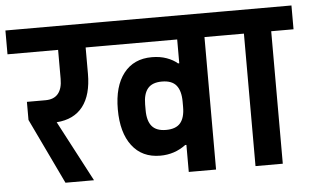

<svg xmlns="http://www.w3.org/2000/svg" viewBox="-57 -701 1247 771"><g transform="rotate(-5 566.5 -315.0)"><path d="M389 -534H305V-428Q305 -343 269 -296.5Q233 -250 163 -245L292 0H177L51 -264V-337H126Q160 -337 177 -357.5Q194 -378 194 -417V-534H-10V-630H389Z M874 -534H784V0H674V-109H669Q624 -75 566 -75Q493 -75 452.5 -128Q412 -181 412 -275Q412 -368 452.5 -420Q493 -472 566 -472Q599 -472 625.5 -462.5Q652 -453 669 -438H674V-534H369V-630H874ZM674 -262V-283Q674 -327 656 -349Q638 -371 598 -371Q559 -371 541 -349.5Q523 -328 523 -285V-262Q523 -219 541 -197.5Q559 -176 598 -176Q638 -176 656 -197.5Q674 -219 674 -262Z M1143 -534H1053V0H943V-534H854V-630H1143Z"/></g></svg>

Font: Pragati Narrow
Style: Bold
Weight: 700
Designer: Hector Gatti, Marcela Romero, Pablo Cosgaya and Nicolas Silva
Foundry: Omnibus-Type
Version: Version 1.010; ttfautohint (v1.3)